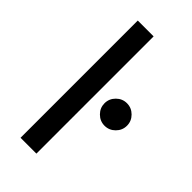

<svg xmlns="http://www.w3.org/2000/svg" viewBox="-233 -799 857 857"><g transform="rotate(45 196.0 -370.0)"><path d="M189 0H89V-740H189ZM266 -324Q245 -345 245 -374Q245 -403 266 -424Q287 -445 316 -445Q345 -445 366 -424Q387 -403 387 -374Q387 -345 366 -324Q345 -303 316 -303Q287 -303 266 -324Z"/></g></svg>

Font: Voces
Style: Regular
Weight: 400
Designer: Ana Paula Megda, Pablo Ugerman
Foundry: Ana Paula Megda, Pablo Ugerman
Version: Version 1.003